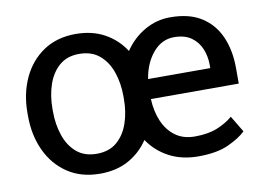

<svg xmlns="http://www.w3.org/2000/svg" viewBox="-64 -635 1026 742"><g transform="rotate(-10 449.0 -264.0)"><path d="M36.9 -258.5V-269.9Q36.9 -345.9 65.2 -406.6Q93.4 -467.3 146.1 -502.8Q198.9 -538.4 272.7 -538.4Q337.7 -538.4 386.4 -511.4Q435 -484.4 464.8 -437.9Q496.8 -485.4 544.4 -512.3Q592 -539.1 644.9 -538.4Q718.8 -538.4 766.5 -507.8Q814.3 -477.3 837.5 -423.7Q860.8 -370 860.8 -301.1V-240.1H516Q518.1 -191.8 534.6 -152.9Q551.1 -114 582.2 -91.1Q613.3 -68.2 659.1 -68.2Q711.3 -68.2 747.5 -83.1Q783.7 -98 808.2 -119.3L846.6 -55.4Q823.2 -32 777.3 -11Q731.5 9.9 659.1 9.9Q594.1 9.9 544.6 -16.3Q495 -42.6 463.8 -88.8Q433.9 -43.3 386 -16.7Q338.1 9.9 274.1 9.9Q199.6 9.9 146.5 -25.6Q93.4 -61.1 65.2 -121.8Q36.9 -182.5 36.9 -258.5ZM644.9 -460.2Q596.6 -460.2 562.5 -419.7Q528.4 -379.3 518.8 -318.2H762.8V-331Q762.8 -364.3 750.7 -393.8Q738.6 -423.3 712.7 -441.8Q686.8 -460.2 644.9 -460.2ZM134.9 -269.9V-258.5Q134.9 -207.4 149.7 -164.1Q164.4 -120.7 195.1 -94.5Q225.9 -68.2 274.1 -68.2Q322.4 -68.2 353.2 -94.5Q383.9 -120.7 398.6 -164.1Q413.4 -207.4 413.4 -258.5V-269.9Q413.4 -320.3 398.6 -363.6Q383.9 -407 352.8 -433.6Q321.7 -460.2 272.7 -460.2Q225.1 -460.2 194.6 -433.6Q164.1 -407 149.5 -363.6Q134.9 -320.3 134.9 -269.9Z"/></g></svg>

Font: Interface
Style: Regular
Weight: 400
Designer: Rasmus Andersson
Foundry: rsms
Version: Version 1.8